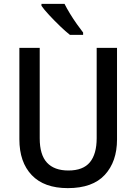

<svg xmlns="http://www.w3.org/2000/svg" viewBox="-20 -1012 704 991"><path d="M584 -292Q584 -178 521 -109.5Q458 -41 330 -41Q208 -41 144 -108Q80 -175 80 -293V-765H185V-298Q185 -213 222.5 -172.5Q260 -132 333 -132Q409 -132 444 -174.5Q479 -217 479 -299V-765H584ZM313 -992Q324 -970 341 -942Q358 -914 376.5 -888Q395 -862 409 -844V-832H341Q319 -849 289.5 -877.5Q260 -906 233.5 -934.5Q207 -963 194 -982V-992Z"/></svg>

Font: Noto Sans Tamil UI SemiCondensed Medium
Style: Regular
Weight: 500
Width: 4
Designer: Jelle Bosma - Monotype Design Team
Foundry: Monotype Imaging Inc.
Version: Version 2.004; ttfautohint (v1.8.4.7-5d5b)